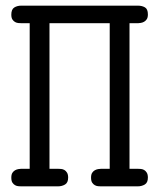

<svg xmlns="http://www.w3.org/2000/svg" viewBox="-20 -659 565 679"><path d="M20 -31Q20 -42 24 -48Q28 -54 33.5 -57Q39 -60 45 -61Q51 -62 54 -62H85V-577H55Q51 -577 45 -577.5Q39 -578 33.5 -581Q28 -584 24 -590Q20 -596 20 -607Q20 -626 30.5 -632.5Q41 -639 55 -639H468Q482 -639 492.5 -633Q503 -627 503 -608Q503 -597 499 -591Q495 -585 489.5 -582Q484 -579 478 -578Q472 -577 469 -577H438V-62H468Q472 -62 478 -61.5Q484 -61 489.5 -58Q495 -55 499 -48.5Q503 -42 503 -31Q503 -13 492 -6.5Q481 0 467 0H337Q333 0 327 -0.5Q321 -1 315.5 -4Q310 -7 306 -13Q302 -19 302 -31Q302 -42 306 -48Q310 -54 315.5 -57Q321 -60 327 -61Q333 -62 337 -62H368V-577H155V-62H186Q190 -62 196 -61.5Q202 -61 207.5 -58Q213 -55 217 -48.5Q221 -42 221 -31Q221 -13 210 -6.5Q199 0 185 0H55Q51 0 45 -0.5Q39 -1 33.5 -4Q28 -7 24 -13Q20 -19 20 -31Z"/></svg>

Font: CMU Typewriter Custom
Style: Regular
Weight: 500
Monospace: yes
Version: Version 0.7.0